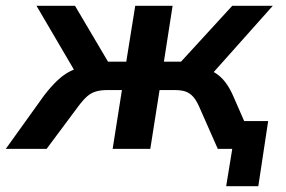

<svg xmlns="http://www.w3.org/2000/svg" viewBox="-61 -514 989 663"><path d="M720 129 741 0H695L711 -96H865L831 129ZM-41 0 91 -184Q115 -215 136.5 -235.5Q158 -256 181.5 -268Q205 -280 233 -283L211 -245L65 -494H198L312 -301H375L406 -494H535L505 -301H564L741 -494H881L659 -245L627 -281Q657 -277 678.5 -264.5Q700 -252 716 -231.5Q732 -211 745 -181L824 0H691L627 -145Q617 -168 605.5 -180.5Q594 -193 579.5 -198Q565 -203 542 -203H490L458 0H328L360 -203H309Q287 -203 270 -198Q253 -193 239 -180.5Q225 -168 208 -145L100 0Z"/></svg>

Font: Nunito Sans 10pt
Style: Bold Italic
Weight: 700
Italic angle: -9°
Designer: Vernon Adams
Foundry: Vernon Adams
Version: Version 3.101;gftools[0.9.27]